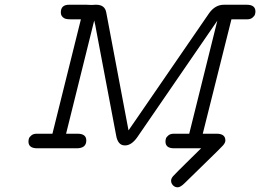

<svg xmlns="http://www.w3.org/2000/svg" viewBox="-20 -631 1107 817"><path d="M101.1 -28.8Q101.1 -34.7 103 -41.3Q105 -47.9 113.5 -54.9Q122.1 -62 136.2 -62H203.1L324.2 -548.8H280.8Q261.7 -548.8 253.9 -553.2Q238.8 -561 238.8 -578.1Q238.8 -611.3 274.9 -610.8H348.1Q362.3 -610.8 369.1 -609.9Q375 -610.8 387.2 -610.8H389.2Q426.3 -610.8 432.1 -578.1L517.1 -127.9Q523.9 -89.8 526.9 -76.2Q531.7 -83 540.8 -96.4Q549.8 -109.9 555.2 -117.2L870.1 -575.2Q896 -611.3 934.1 -610.8H1029.8Q1066.9 -610.8 1066.9 -582Q1066.9 -576.2 1064.9 -569.6Q1063 -563 1054.4 -555.9Q1045.9 -548.8 1032.2 -548.8H964.8L842.8 -62H901.9Q939 -62 939 -33.2Q939 -23.4 928.5 -11.7Q918 0 850.1 65.9Q801.3 113.8 766.1 147.9Q748 166 736.1 166Q724.1 166 716.1 157.5Q708 148.9 708 138.2Q708 128.4 717 118.2Q726.1 107.9 785.2 49.8Q815.9 19 835.9 0H720.2Q684.1 0 684.1 -28.8Q684.1 -34.7 686 -41.3Q688 -47.9 696.5 -54.9Q705.1 -62 719.2 -62H785.2L904.8 -543L564 -46.9Q539.1 -11.7 511.2 -12.2Q481.4 -12.2 474.1 -55.2L391.1 -493.2Q385.3 -527.3 380.9 -543.9L261.2 -62H310.1Q347.2 -62 347.2 -33.2Q347.2 0 306.2 0H138.2Q101.1 0 101.1 -28.8Z"/></svg>

Font: CMU Typewriter Text Variable Width
Style: Italic
Weight: 500
Italic angle: -14.04°
Version: Version 0.7.0